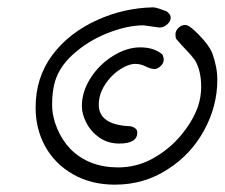

<svg xmlns="http://www.w3.org/2000/svg" viewBox="-20 -980 612 523"><path d="M77 -687Q77 -769 122.5 -830Q168 -891 246 -926Q317 -958 396 -960Q403 -960 415 -956L434 -949Q445 -941 445 -932Q445 -922 435.5 -913.5Q426 -905 414 -905L371 -911Q327 -911 273.5 -890Q220 -869 178.5 -831.5Q137 -794 127 -747Q122 -724 122 -695Q122 -663 135.5 -630.5Q149 -598 172 -574Q222 -524 302 -524Q353 -524 397.5 -549Q442 -574 473.5 -612Q505 -650 519 -689Q528 -716 528 -743Q528 -788 511 -816Q499 -832 489 -842Q476 -855 460 -874Q458 -877 458 -887Q458 -896 466 -904Q474 -912 485 -912Q496 -912 522.5 -884.5Q549 -857 558 -836Q572 -797 572 -763Q572 -691 536 -625Q500 -559 437 -519Q373 -477 293 -477Q228 -477 178.5 -505.5Q129 -534 103 -581.5Q77 -629 77 -687ZM203 -691Q203 -730 226.5 -767Q250 -804 287.5 -827.5Q325 -851 362 -851Q399 -851 422 -832Q426 -824 426 -817Q426 -808 417.5 -800Q409 -792 401 -792Q391 -792 377 -799Q363 -806 348 -806Q334 -806 315.5 -796Q297 -786 282 -770Q249 -734 249 -695Q249 -639 337 -636Q354 -631 354 -619Q354 -589 305 -589Q274 -589 251 -605Q228 -621 215.5 -645Q203 -669 203 -691Z"/></svg>

Font: Bad Script
Style: Regular
Weight: 400
Italic angle: -10°
Designer: Roman Shchyukin (Gaslight Type Foundry), Cyreal (Charset Expansion)
Foundry: Gaslight
Version: Version 2.000